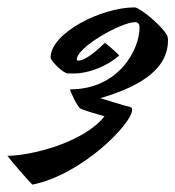

<svg xmlns="http://www.w3.org/2000/svg" viewBox="-22 -720 475 520"><path d="M430 -625C418 -648 360 -698 343 -700C251 -700 115 -630 115 -564C115 -556 147 -523 161 -521H179C217 -521 268 -540 301 -570C292 -579 272 -597 262 -604C241 -583 209 -556 191 -556C188 -556 186 -556 186 -559C186 -592 306 -660 344 -660C353 -660 356 -653 356 -646C356 -585 299 -478 168 -478C168 -471 189 -429 196 -426C196 -426 198 -423 261 -405C204 -333 60 -298 -2 -298C6 -287 58 -226 66 -220C200 -247 336 -385 336 -423C336 -426 335 -428 331 -430C331 -430 317 -433 250 -454C333 -479 433 -521 433 -611C433 -617 432 -621 430 -625Z"/></svg>

Font: Yesteryear
Style: Regular
Weight: 400
Designer: Astigmatic (AOETI)
Foundry: Astigmatic (AOETI)
Version: Version 1.000